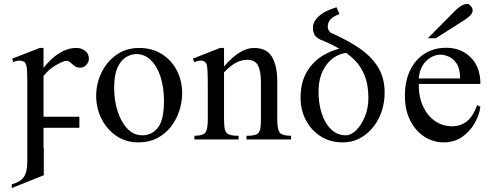

<svg xmlns="http://www.w3.org/2000/svg" viewBox="-20 -701 2474 965"><path d="M117.2 -274.4Q117.2 -321.8 116 -344Q114.7 -366.2 111.6 -375Q108.4 -383.8 103 -389.6Q92.3 -395.5 79.3 -396.5Q66.4 -397.5 46.4 -388.7L41.5 -406.2L179.7 -460H198.7V-359.9Q278.8 -460 363.3 -460Q390.1 -460 408.4 -445.1Q426.8 -430.2 426.8 -406.2Q426.8 -388.7 413.8 -374.8Q400.9 -360.8 382.3 -360.8Q366.2 -360.8 354.5 -369.6Q342.8 -378.4 333.3 -387Q323.7 -395.5 313 -395.5Q300.8 -395.5 263.9 -375.2Q227.1 -355 198.7 -319.3V-114.3H378.9V-58.6H198.7V43H200.2V179.7L39.1 244.1V225.6Q61 219.2 76.2 210.2Q91.3 201.2 100.3 187.7Q109.4 174.3 113.3 154.8Q117.2 135.3 117.2 107.4Z M895.5 -231.9Q895.5 -189 881.6 -145.3Q867.7 -101.6 840.1 -65.4Q812.5 -29.3 771.2 -7.3Q730 14.6 674.8 14.6Q612.3 14.6 564.7 -18.1Q517.1 -50.8 490.2 -104Q463.4 -157.2 463.4 -219.2Q463.4 -279.8 489.5 -334.7Q515.6 -389.6 564.2 -424.8Q612.8 -460 679.7 -460Q744.1 -460 792.7 -429.7Q841.3 -399.4 868.4 -347.7Q895.5 -295.9 895.5 -231.9ZM804.2 -194.3Q804.2 -260.7 787.1 -314Q770 -367.2 738.8 -398.2Q707.5 -429.2 664.6 -429.2Q639.2 -429.2 613.5 -413.8Q587.9 -398.4 570.8 -361.6Q553.7 -324.7 553.7 -259.8Q553.7 -195.8 571.3 -141.4Q588.9 -86.9 620.6 -54Q652.3 -21 695.3 -21Q743.7 -21 773.9 -59.8Q804.2 -98.6 804.2 -194.3Z M1442.9 0H1218.8V-18.6Q1252 -18.6 1267.3 -24.9Q1282.7 -31.2 1287.1 -49.1Q1291.5 -66.9 1291.5 -101.1V-283.7Q1291.5 -344.7 1276.4 -372.6Q1261.2 -400.4 1221.7 -400.4Q1163.6 -400.4 1106 -336.9V-101.1Q1106 -66.4 1110.8 -48.6Q1115.7 -30.8 1131.3 -24.7Q1147 -18.6 1179.2 -18.6V0H957V-18.6Q999 -18.6 1011.7 -34.2Q1024.4 -49.8 1024.4 -101.1V-267.6Q1024.4 -320.8 1022.9 -345.5Q1021.5 -370.1 1018.3 -378.2Q1015.1 -386.2 1009.8 -389.6Q993.2 -403.8 957 -388.7L949.2 -406.2L1085.9 -460H1106V-366.7Q1186 -460 1256.3 -460Q1321.8 -460 1347.7 -414.1Q1373.5 -368.2 1373.5 -293V-101.1Q1373.5 -51.3 1385.7 -34.9Q1397.9 -18.6 1442.9 -18.6Z M1720.2 -435.1Q1686.5 -431.2 1656.7 -410.6Q1624 -387.7 1603.3 -346.9Q1582.5 -306.2 1581.1 -250Q1579.6 -186 1595.9 -134Q1612.3 -82 1643.6 -51.5Q1674.8 -21 1717.8 -21Q1744.1 -21 1770.3 -46.6Q1796.4 -72.3 1814 -115Q1831.5 -157.7 1831.5 -209Q1831.5 -274.4 1813 -320.8Q1794.4 -367.2 1761.7 -399.9Q1742.7 -418.9 1720.2 -435.1ZM1642.1 -536.6Q1722.7 -501 1780.8 -462.4Q1845.2 -419.4 1879.2 -364.7Q1913.1 -310.1 1913.1 -236.8Q1913.1 -166 1885 -109.1Q1856.9 -52.2 1809.3 -18.8Q1761.7 14.6 1702.1 14.6Q1639.6 14.6 1592 -15.6Q1544.4 -45.9 1517.6 -96.7Q1490.7 -147.5 1490.7 -209.5Q1490.7 -286.6 1521.7 -339.1Q1552.7 -391.6 1603 -421.9Q1642.1 -445.3 1685.5 -456.5Q1648.4 -477.5 1606 -495.6Q1591.3 -500 1578.6 -508.3Q1552.7 -524.9 1552.7 -561Q1552.7 -587.4 1571.8 -608.6Q1590.8 -629.9 1615.2 -642.3Q1639.6 -654.8 1671.4 -664.6L1686 -629.9Q1627.4 -610.4 1627.4 -567.9Q1627.4 -550.8 1637.7 -541Q1639.6 -538.6 1642.1 -536.6Z M2378.9 -173.3 2394.5 -163.6Q2388.2 -119.6 2364 -78.9Q2339.8 -38.1 2300.8 -11.7Q2261.7 14.6 2210.4 14.6Q2157.7 14.6 2113.3 -13.9Q2068.8 -42.5 2042 -95Q2015.1 -147.5 2015.1 -218.8Q2015.1 -294.4 2041.7 -348.6Q2068.4 -402.8 2115.2 -431.9Q2162.1 -460.9 2222.7 -460.9Q2296.9 -460.9 2345.7 -412.6Q2394.5 -364.3 2394.5 -279.3H2084.5Q2084.5 -212.4 2106.9 -165Q2129.4 -117.7 2166.7 -92.5Q2204.1 -67.4 2247.6 -66.4Q2291 -65.4 2323.2 -88.6Q2355.5 -111.8 2378.9 -173.3ZM2084.5 -306.6H2292.5Q2292.5 -356 2274.9 -381.8Q2257.3 -407.7 2234.4 -417Q2211.4 -426.3 2195.3 -426.3Q2155.8 -426.3 2123 -395.5Q2090.3 -364.7 2084.5 -306.6ZM2355.5 -649.4Q2355.5 -635.3 2343 -623Q2330.6 -610.8 2314.9 -600.6L2170.4 -508.8H2130.4L2269 -648.4Q2281.7 -661.6 2297.6 -671.4Q2313.5 -681.2 2329.6 -681.2Q2337.4 -681.2 2346.4 -670.4Q2355.5 -659.7 2355.5 -649.4Z"/></svg>

Font: BabelStone Englisc
Style: Regular
Weight: 400
Designer: Andrew West
Foundry: BabelStone
Version: Version 1.000 June 24, 2023